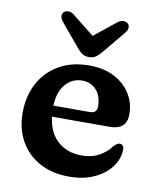

<svg xmlns="http://www.w3.org/2000/svg" viewBox="-81 -769 699 847"><g transform="rotate(10 268.0 -346.0)"><path d="M500.5 -304Q500.5 -235 424 -235H166Q175 -163 217.8 -126Q260.5 -89 324.5 -89Q369 -89 402.2 -107.5Q435.5 -126 454.5 -153Q471.5 -170.5 482 -169.5Q500.5 -168.5 500.5 -145Q499.5 -104 472.8 -68Q446 -32 398 -9.8Q350 12.5 285.5 12.5Q209 12.5 153 -18.2Q97 -49 66.2 -103.8Q35.5 -158.5 35.5 -230Q35.5 -303.5 66 -361.2Q96.5 -419 153.5 -452.5Q210.5 -486 290.5 -486Q353.5 -486 400.8 -462Q448 -438 474.2 -396.8Q500.5 -355.5 500.5 -304ZM270.5 -415Q226 -415 196.2 -381Q166.5 -347 163.5 -284H326Q358.5 -284 358.5 -314Q358.5 -361.5 333.5 -388.2Q308.5 -415 270.5 -415ZM338.5 -557.5Q325 -540.5 312 -531.2Q299 -522 280.5 -522Q262 -522 249 -531.2Q236 -540.5 222.5 -557.5L140 -656.5Q130 -670 130.2 -681Q130.5 -692 137 -698Q145.5 -705 157.8 -705Q170 -705 182.5 -695L280.5 -617L378 -695Q391 -705 403.2 -705Q415.5 -705 423.5 -698Q430.5 -692 430.8 -681Q431 -670 420.5 -656.5Z"/></g></svg>

Font: Fraunces 9pt S100 SemiBold
Style: Regular
Weight: 600
Version: Version 1.000; ttfautohint (v1.8.3)